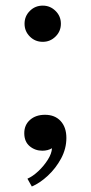

<svg xmlns="http://www.w3.org/2000/svg" viewBox="-20 -534 330 700"><path d="M96 146 80 117.5Q99.5 109 119.8 90Q140 71 154.2 48.5Q168.5 26 169.5 6.5Q154 15.5 134.5 15.5Q108 15.5 88.2 -1Q68.5 -17.5 68.5 -48.5Q68.5 -78.5 89.5 -97Q110.5 -115.5 144 -115.5Q180 -115.5 201 -92.8Q222 -70 222 -31Q222 8 202.8 43.8Q183.5 79.5 154.5 106.5Q125.5 133.5 96 146ZM136 -381.5Q108 -381.5 88.8 -400.8Q69.5 -420 69.5 -447.5Q69.5 -475 88.8 -494.2Q108 -513.5 136 -513.5Q163 -513.5 182.5 -494.2Q202 -475 202 -447.5Q202 -420 182.5 -400.8Q163 -381.5 136 -381.5Z"/></svg>

Font: Epilogue Medium
Style: Regular
Weight: 500
Designer: Tyler Finck
Foundry: Etcetera Type Co
Version: Version 2.111; ttfautohint (v1.8.3)